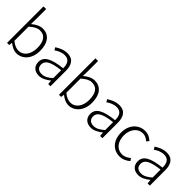

<svg xmlns="http://www.w3.org/2000/svg" viewBox="169 -1872 2962 2962"><g transform="rotate(45 1650.5 -391.0)"><path d="M314 13C439 13 549 -93 549 -275C549 -439 477 -547 335 -547C271 -547 208 -510 155 -465L158 -567V-795H100V0H147L154 -54H156C205 -13 264 13 314 13ZM309 -38C270 -38 213 -55 158 -103V-411C218 -466 273 -496 324 -496C443 -496 487 -403 487 -275C487 -132 413 -38 309 -38Z M804 13C872 13 936 -24 990 -68H992L998 0H1047V-338C1047 -456 1002 -547 875 -547C788 -547 714 -505 673 -477L699 -435C736 -463 797 -496 867 -496C968 -496 991 -414 989 -335C754 -308 649 -252 649 -134C649 -35 718 13 804 13ZM816 -36C757 -36 707 -64 707 -137C707 -219 779 -268 989 -292V-119C926 -64 875 -36 816 -36Z M1447 13C1572 13 1682 -93 1682 -275C1682 -439 1610 -547 1468 -547C1404 -547 1341 -510 1288 -465L1291 -567V-795H1233V0H1280L1287 -54H1289C1338 -13 1397 13 1447 13ZM1442 -38C1403 -38 1346 -55 1291 -103V-411C1351 -466 1406 -496 1457 -496C1576 -496 1620 -403 1620 -275C1620 -132 1546 -38 1442 -38Z M1937 13C2005 13 2069 -24 2123 -68H2125L2131 0H2180V-338C2180 -456 2135 -547 2008 -547C1921 -547 1847 -505 1806 -477L1832 -435C1869 -463 1930 -496 2000 -496C2101 -496 2124 -414 2122 -335C1887 -308 1782 -252 1782 -134C1782 -35 1851 13 1937 13ZM1949 -36C1890 -36 1840 -64 1840 -137C1840 -219 1912 -268 2122 -292V-119C2059 -64 2008 -36 1949 -36Z M2566 13C2633 13 2690 -16 2736 -56L2708 -96C2672 -64 2624 -37 2569 -37C2457 -37 2383 -130 2383 -266C2383 -402 2464 -496 2570 -496C2620 -496 2659 -473 2692 -442L2725 -482C2688 -515 2640 -547 2569 -547C2437 -547 2322 -444 2322 -266C2322 -89 2427 13 2566 13Z M2972 13C3040 13 3104 -24 3158 -68H3160L3166 0H3215V-338C3215 -456 3170 -547 3043 -547C2956 -547 2882 -505 2841 -477L2867 -435C2904 -463 2965 -496 3035 -496C3136 -496 3159 -414 3157 -335C2922 -308 2817 -252 2817 -134C2817 -35 2886 13 2972 13ZM2984 -36C2925 -36 2875 -64 2875 -137C2875 -219 2947 -268 3157 -292V-119C3094 -64 3043 -36 2984 -36Z"/></g></svg>

Font: Noto Sans T Chinese Light
Style: Regular
Weight: 300
Designer: Ryoko NISHIZUKA (kana & ideographs); Paul D. Hunt (Latin, Greek & Cyrillic); Wenlong ZHANG (bopomofo); Sandoll Communica
Foundry: Adobe Systems Incorporated
Version: Version 1.000;PS 1;hotconv 1.0.78;makeotf.lib2.5.61930